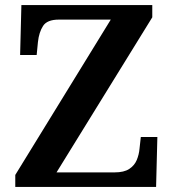

<svg xmlns="http://www.w3.org/2000/svg" viewBox="-20 -734 681 754"><path d="M40 0V-47L415 -657H211Q165 -657 149 -632Q133 -607 129 -569L124 -518H59L64 -714H578V-666L202 -57H430Q467 -57 487.5 -70.5Q508 -84 517 -105.5Q526 -127 528 -151L533 -196H598L593 0Z"/></svg>

Font: Noto Naskh Arabic SemiBold
Style: Regular
Weight: 600
Designer: Monotype Design Team, David Williams, Mohamad Dakak and Nizar Qandah
Foundry: Monotype Imaging Inc.
Version: Version 2.016